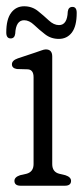

<svg xmlns="http://www.w3.org/2000/svg" viewBox="-20 -592 264 612"><path d="M146.5 -412V-69Q146.5 -43.5 169.5 -38L188.5 -33.5Q206.5 -27.5 206.5 -15.5Q206.5 0 186.5 0H46Q26 0 26 -15.5Q26 -27.5 44 -33.5L64 -38Q87 -44 87 -69V-346Q87 -369.5 69 -371L34 -372Q18 -374.5 18 -387Q18 -399.5 37 -406L92.5 -424.5Q103 -428 111.8 -431.2Q120.5 -434.5 126 -434.5Q146.5 -434.5 146.5 -412ZM167.5 -468Q142.5 -468 123.5 -482.8Q104.5 -497.5 88.8 -512.5Q73 -527.5 57 -527.5Q30.5 -527.5 28.5 -484.5Q26.5 -469.5 14 -469.5Q0 -469.5 0 -488.5Q0 -530.5 15.5 -551.2Q31 -572 57 -572Q82 -572 100.8 -557Q119.5 -542 135.5 -527Q151.5 -512 168 -512Q194.5 -512 196 -555Q198 -570 211 -570Q224.5 -570 224.5 -551Q224.5 -508.5 209 -488.2Q193.5 -468 167.5 -468Z"/></svg>

Font: Fraunces 144pt S100 Light
Style: Regular
Weight: 300
Version: Version 1.000; ttfautohint (v1.8.3)